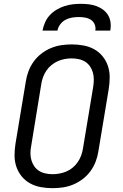

<svg xmlns="http://www.w3.org/2000/svg" viewBox="-20 -975 640 1003"><path d="M254 8Q223 8 193 2.5Q163 -3 137.5 -17Q112 -31 93.5 -53.5Q75 -76 65.5 -104Q56 -132 56 -162.5Q56 -193 61 -225L115 -550Q119 -577 129 -603.5Q139 -630 156 -653.5Q173 -677 196.5 -695Q220 -713 246.5 -724Q273 -735 300.5 -739Q328 -743 355 -743Q355 -743 355 -743Q355 -743 355 -743Q386 -743 416 -737.5Q446 -732 471.5 -718Q497 -704 515.5 -681.5Q534 -659 543.5 -631Q553 -603 553 -572.5Q553 -542 548 -510L494 -185Q490 -158 480 -131.5Q470 -105 453 -81.5Q436 -58 412.5 -40Q389 -22 362.5 -11Q336 0 308.5 4Q281 8 254 8Q254 8 254 8Q254 8 254 8ZM255 -65Q273 -65 291.5 -68.5Q310 -72 327.5 -79.5Q345 -87 360 -99.5Q375 -112 386 -128Q397 -144 403.5 -161.5Q410 -179 413 -197L467 -522Q470 -542 470 -560.5Q470 -579 465 -596.5Q460 -614 450 -628.5Q440 -643 425 -652.5Q410 -662 391.5 -666Q373 -670 354 -670Q336 -670 317.5 -666.5Q299 -663 282 -655.5Q265 -648 249.5 -635.5Q234 -623 223 -607Q212 -591 205.5 -573.5Q199 -556 196 -538L143 -213Q139 -193 139 -174.5Q139 -156 144 -138.5Q149 -121 159 -106.5Q169 -92 184 -82.5Q199 -73 217.5 -69Q236 -65 255 -65ZM202 -815Q206 -836 215 -857Q224 -878 239.5 -895Q255 -912 275 -924Q295 -936 316.5 -943Q338 -950 359.5 -952.5Q381 -955 402 -955Q424 -955 444.5 -952.5Q465 -950 484 -943Q503 -936 519 -924Q535 -912 545 -895Q555 -878 557.5 -857Q560 -836 556 -815H478Q481 -832 474.5 -847.5Q468 -863 455 -871.5Q442 -880 425 -883Q408 -886 391 -886Q374 -886 356 -883Q338 -880 322 -871.5Q306 -863 294.5 -847.5Q283 -832 280 -815Z"/></svg>

Font: Iosevka SS04 Extended
Style: Italic
Weight: 400
Width: 7
Italic angle: -9°
Monospace: yes
Designer: Belleve Invis
Foundry: Belleve Invis
Version: Version 19.0.0; ttfautohint (v1.8.4)